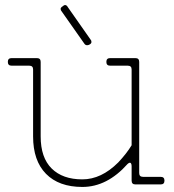

<svg xmlns="http://www.w3.org/2000/svg" viewBox="-20 -730 690 760"><path d="M26 -500H126Q141 -500 141 -485V-190Q141 -106 184.5 -63Q228 -20 306 -20Q381 -20 448 -87Q481 -122 501 -155V-455Q501 -470 486 -470H416Q401 -470 401 -485Q401 -500 416 -500H516Q531 -500 531 -485V-45Q531 -30 546 -30H616Q631 -30 631 -15Q631 0 616 0H516Q501 0 501 -15V-71Q501 -82 497 -85Q493 -88 485 -81Q404 10 306 10Q213 10 162 -42Q111 -94 111 -190V-455Q111 -470 96 -470H26Q11 -470 11 -485Q11 -500 26 -500ZM314 -557 224 -685Q220 -689 220 -695Q220 -700 228 -705Q233 -710 238 -710Q244 -710 249 -701L338 -574Q342 -570 342 -564Q342 -558 335 -554Q330 -551 325 -551Q318 -551 314 -557Z"/></svg>

Font: ClassicType
Style: Regular
Weight: 400
Version: Version 1.004